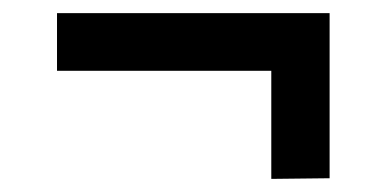

<svg xmlns="http://www.w3.org/2000/svg" viewBox="-20 -401 590 293"><path d="M483 -381V-129L394 -128V-293H67V-381Z"/></svg>

Font: Biryani
Style: Regular
Weight: 400
Designer: Dan Reynolds and Mathieu Réguer
Foundry: Dan Reynolds and Mathieu Réguer
Version: Version 1.004; ttfautohint (v1.1) -l 5 -r 5 -G 72 -x 0 -D la